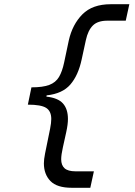

<svg xmlns="http://www.w3.org/2000/svg" viewBox="-20 -770 640 910"><path d="M320 120Q250 120 219 88Q188 56 188 4Q188 -14 193.5 -42Q199 -70 205.5 -101Q212 -132 217.5 -160Q223 -188 223 -206Q223 -243 199 -258.5Q175 -274 112 -274L129 -356Q183 -356 213.5 -367.5Q244 -379 259.5 -405Q275 -431 284 -474L306 -578Q323 -654 370.5 -702Q418 -750 505 -750H593L576 -672H489Q443 -672 420 -649Q397 -626 387 -580L367 -488Q351 -413 313.5 -369.5Q276 -326 201 -318L200 -312Q255 -306 278.5 -279.5Q302 -253 302 -206Q302 -181 294 -144Q286 -107 278 -71.5Q270 -36 270 -15Q270 13 286 27.5Q302 42 338 42H425L408 120Z"/></svg>

Font: Geist Mono
Style: Italic
Weight: 400
Italic angle: -12°
Monospace: yes
Designer: Basement.studio, Andrés Briganti, Mateo Zaragoza
Foundry: Basement.studio, Vercel, Andrés Briganti, Guido Ferreyra, Mateo Zaragoza
Version: Version 1.500